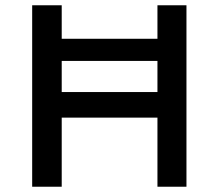

<svg xmlns="http://www.w3.org/2000/svg" viewBox="-20 -708 830 728"><path d="M102 0V-688H214V-561H577V-688H687V0H577V-262H214V0ZM214 -359H577V-477H214Z"/></svg>

Font: Saira SemiExpanded Medium
Style: Regular
Weight: 500
Width: 6
Designer: Hector Gatti with collaboration of the Omnibus-Type team
Foundry: Omnibus-Type
Version: Version 1.101